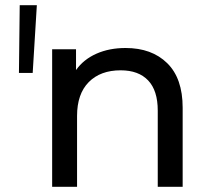

<svg xmlns="http://www.w3.org/2000/svg" viewBox="-20 -720 810 740"><path d="M56 -700H122L106 -439H53ZM684 -305V0H588V-294Q588 -371 551 -410Q514 -449 445 -449Q367 -449 322 -403.5Q277 -358 277 -273V0H181V-530H273V-450Q302 -491 351.5 -513Q401 -535 464 -535Q565 -535 624.5 -476.5Q684 -418 684 -305Z"/></svg>

Font: Idrija
Style: Regular
Weight: 500
Designer: Julieta Ulanovsky
Foundry: Julieta Ulanovsky
Version: Version 7.200